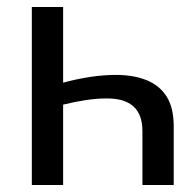

<svg xmlns="http://www.w3.org/2000/svg" viewBox="-20 -526 551 546"><path d="M474 0H385V-153.5Q385 -248 280.5 -246Q232 -246 159.5 -228.5V0H70.5V-506H159.5V-291Q242.5 -313 309 -313Q359.5 -313 396.5 -298.2Q433.5 -283.5 453.8 -251.5Q474 -219.5 474 -167Z"/></svg>

Font: Verano Sans
Style: Regular
Weight: 400
Designer: Lukasz Dziedzic with Adam Twardoch and Botio Nikoltchev
Foundry: tyPoland Lukasz Dziedzic
Version: Version 3.001;December 28, 2019;FontCreator 12.0.0.2547 64-b